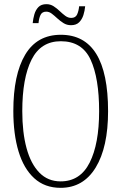

<svg xmlns="http://www.w3.org/2000/svg" viewBox="-20 -892 584 922"><path d="M271 10Q195 10 144.5 -36Q94 -82 69 -165Q44 -248 44 -359Q44 -534 101 -629.5Q158 -725 272 -725Q499 -725 499 -358Q499 -185 439.5 -87.5Q380 10 271 10ZM271 -21Q365 -21 410.5 -111Q456 -201 456 -358Q456 -517 415 -605.5Q374 -694 272 -694Q176 -694 131.5 -605.5Q87 -517 87 -358Q87 -256 107.5 -180.5Q128 -105 169 -63Q210 -21 271 -21ZM321 -771Q301 -771 285 -781Q269 -791 255 -804Q241 -817 228.5 -826.5Q216 -836 202 -836Q182 -836 174.5 -820Q167 -804 165 -781H137Q139 -802 145 -823Q151 -844 164.5 -858Q178 -872 203 -872Q222 -872 237.5 -862Q253 -852 266.5 -839Q280 -826 293.5 -816Q307 -806 322 -806Q343 -806 350.5 -823Q358 -840 360 -862H389Q387 -840 380.5 -819.5Q374 -799 360 -785Q346 -771 321 -771Z"/></svg>

Font: Noto Serif Ethiopic ExtraCondensed ExtraLight
Style: Regular
Weight: 200
Width: 2
Designer: Monotype Design Team
Foundry: Monotype Imaging Inc.
Version: Version 2.102; ttfautohint (v1.8.4.7-5d5b)